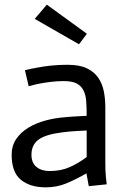

<svg xmlns="http://www.w3.org/2000/svg" viewBox="-20 -791 541 824"><path d="M352 -231Q332 -230 314 -229Q296 -228 278.5 -226.5Q261 -225 247 -223Q175 -214 145 -191.5Q115 -169 115 -127Q115 -92 136.5 -74.5Q158 -57 193 -57Q241 -57 278.5 -73.5Q316 -90 352 -117ZM351 -47Q304 -20 263.5 -3.5Q223 13 176 13Q109 13 69.5 -19.5Q30 -52 30 -127Q30 -166 50 -195Q70 -224 102.5 -243.5Q135 -263 176 -274Q217 -285 260 -288Q278 -290 307 -291.5Q336 -293 352 -294Q352 -329 350 -356.5Q348 -384 338 -403.5Q328 -423 308.5 -433Q289 -443 253 -443Q224 -443 197 -439.5Q170 -436 149 -432Q124 -427 103 -421L87 -490Q112 -496 141 -501Q166 -506 199 -509.5Q232 -513 270 -513Q321 -513 352.5 -498Q384 -483 401.5 -457.5Q419 -432 425.5 -399.5Q432 -367 432 -331V-91Q432 -77 432.5 -61.5Q433 -46 434.5 -31Q436 -16 438 0L361 8ZM129 -710 181 -771 353 -646 319 -601Z"/></svg>

Font: Actor
Style: Regular
Weight: 400
Designer: Thomas Junold
Foundry: Thomas Junold
Version: Version 1.001